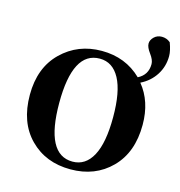

<svg xmlns="http://www.w3.org/2000/svg" viewBox="-105 -779 831 888"><g transform="rotate(15 310.5 -335.0)"><path d="M311 -21Q373 -21 406.5 -83Q440 -145 440 -268Q440 -390 406.5 -452Q373 -514 311 -514Q182 -514 182 -268Q182 -21 311 -21ZM617 -608Q617 -558 591 -517.5Q565 -477 520 -455Q581 -381 581 -269Q581 -137 505 -60.5Q429 16 311 16Q192 16 116.5 -60.5Q41 -137 41 -269Q41 -399 119 -475Q197 -551 311 -551Q425 -551 502 -476Q548 -499 548 -551Q548 -571 529 -596.5Q510 -622 510 -640Q510 -657 525 -671.5Q540 -686 562 -686Q585 -686 603 -671Q617 -634 617 -608Z"/></g></svg>

Font: Swei Spring CJKtc
Style: Bold
Weight: 700
Version: Version 1.021